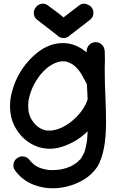

<svg xmlns="http://www.w3.org/2000/svg" viewBox="-20 -791 669 1034"><path d="M262 -88 263 -89Q285 -92 306 -101Q335 -114 360 -133L361 -134Q394 -160 416 -189Q418 -191 419 -193Q431 -209 440 -227Q445 -235 452 -256L448 -337Q439 -356 433 -365Q418 -396 402.5 -414.5Q387 -433 373 -443Q354 -455 335 -460L313 -461L307 -460Q292 -458 278 -452H277Q256 -442 238 -429Q215 -410 196 -387L189 -377Q165 -344 152 -312Q139 -280 133 -246L132 -222Q132 -210 133 -199V-196Q136 -179 142 -163Q153 -138 175 -116L186 -107Q207 -92 232 -88ZM263 223Q214 223 167 206Q100 182 59 124Q52 113 52 101Q52 73 76 58Q88 51 100 51Q126 51 143 75V76L165 97Q174 103 192 112Q203 117 229 122Q230 123 232.5 123Q235 123 239 123.5Q243 124 246 125H260Q285 125 293 123Q295 123 297.5 123Q300 123 318 119Q344 113 352 108H354Q357 105 361 105Q377 97 393 85H394L415 64V63H416Q425 48 433 32L437 21Q444 -4 448 -30L449 -36L452 -84Q392 -25 312 0Q280 10 248 10Q216 10 184 0Q110 -27 68 -95Q34 -149 34 -219Q34 -262 46 -302Q75 -407 153 -483Q231 -559 318 -559Q385 -559 441 -513L446 -509Q446 -535 460.5 -549.5Q475 -564 495 -564Q515 -564 529 -550Q543 -536 544 -514Q545 -492 545 -469L544 -422Q544 -337 548 -261Q551 -196 551 -130Q551 27 505 106Q468 160 410 188Q339 223 263 223ZM322 -586Q303 -586 288 -601L186 -680Q162 -695 162 -722Q162 -735 169 -746Q184 -771 212 -771Q224 -771 235 -764Q313 -707 322 -697Q324 -698 409 -764Q420 -771 432 -771Q439 -771 446 -769Q483 -756 483 -721Q483 -695 458 -679L357 -601Q342 -586 322 -586Z"/></svg>

Font: Bad Comic
Style: Regular
Weight: 400
Designer: GGBotNet
Foundry: f0n7
Version: 0.9